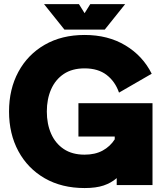

<svg xmlns="http://www.w3.org/2000/svg" viewBox="-20 -909 803 943"><path d="M365.2 -402.3H729V0H553.2V-34.2Q526.4 -10.7 489 2Q451.7 14.6 395.5 14.6Q283.2 14.6 199.7 -33.4Q116.2 -81.5 70.3 -166.5Q24.4 -251.5 24.4 -361.3Q24.4 -471.2 70.3 -556.2Q116.2 -641.1 199.7 -689.2Q283.2 -737.3 395.5 -737.3Q510.7 -737.3 595.9 -686Q681.2 -634.8 725.1 -546.9L564.5 -454.1Q545.9 -508.3 503.9 -540.8Q461.9 -573.2 395.5 -573.2Q334.5 -573.2 293.2 -545.7Q252 -518.1 231 -470.2Q210 -422.4 210 -361.3Q210 -300.3 231 -252.4Q252 -204.6 293.2 -177Q334.5 -149.4 395.5 -149.4Q447.3 -149.4 484.1 -169.4Q521 -189.5 543.5 -224.6V-238.3H365.2ZM367.7 -888.7 395.5 -844.2 423.3 -888.7H594.7L494.6 -763.7H296.4L196.3 -888.7Z"/></svg>

Font: Giphurs Black
Style: Regular
Weight: 900
Version: Version 0.920; ttfautohint (v1.8.4.7-5d5b)